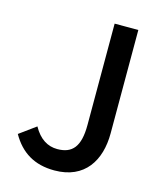

<svg xmlns="http://www.w3.org/2000/svg" viewBox="-112 -820 774 916"><g transform="rotate(15 274.5 -361.5)"><path d="M457 -481V-737H398H340V-236C340 -129 304 -88 230 -88C183 -88 142 -112 111 -168L30 -109C76 -28 144 14 243 14C393 14 457 -93 457 -226Z"/></g></svg>

Font: GenSekiGothic2 TW M
Style: Regular
Weight: 500
Version: Version 2.100;PS 2.1;hotconv 16.6.51;makeotf.lib2.5.65220 DE